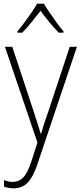

<svg xmlns="http://www.w3.org/2000/svg" viewBox="-20 -784 442 1046"><path d="M7 -529H47L164 -175Q179 -129 187.5 -102Q196 -75 202 -55H204Q217 -103 242 -173L360 -529H399L184 110Q162 178 131.5 210Q101 242 53 242Q28 242 2 233V197Q14 202 25.5 204.5Q37 207 50 207Q83 207 106 183.5Q129 160 149 101L184 -7ZM219 -764Q232 -742 251.5 -713.5Q271 -685 291 -657.5Q311 -630 326 -613V-606H300Q275 -631 248.5 -663.5Q222 -696 201 -725Q179 -697 152.5 -664Q126 -631 101 -606H75V-613Q91 -632 111.5 -659.5Q132 -687 151 -714.5Q170 -742 182 -764Z"/></svg>

Font: Noto Sans Khmer SemiCondensed ExtraLight
Style: Regular
Weight: 200
Width: 4
Designer: Danh Hong and the Monotype Design Team
Foundry: Monotype Imaging Inc.
Version: Version 2.004; ttfautohint (v1.8.4.7-5d5b)